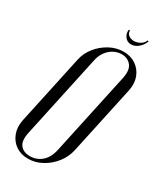

<svg xmlns="http://www.w3.org/2000/svg" viewBox="-205 -889 821 971"><g transform="rotate(30 206.0 -404.0)"><path d="M11.8 -150.9Q2.5 -107 15.6 -71.4Q28.6 -35.8 58.6 -14.9Q88.5 6 130.6 6Q172.8 6 211.6 -15.2Q250.4 -36.4 278.2 -72Q306 -107.6 315.2 -150.9L401.5 -551.9Q409.8 -594.9 396.3 -629.2Q382.9 -663.6 352.8 -684.3Q322.6 -705 281.1 -705Q239 -705 200.4 -684.1Q161.8 -663.2 134.3 -628.9Q106.9 -594.5 98 -551.9ZM171.6 -589.4Q178 -621.8 194.5 -644Q211 -666.2 233.1 -677.6Q255.2 -689 278.9 -689Q314.1 -689 334.1 -663.9Q354 -638.8 343.6 -589.4L240.5 -110Q229.8 -59.9 200.6 -34.9Q171.4 -10 133 -10Q94 -10 75.6 -34.5Q57.1 -59 68.5 -110ZM355.9 -814.1Q350.9 -800.5 339.9 -792.1Q328.9 -783.6 316.7 -780.4Q304.5 -777.1 297.6 -777.1Q289.8 -777.1 279.1 -780.4Q268.4 -783.6 260.9 -792.1Q253.5 -800.5 254.1 -814.1H246.9Q243.5 -791 257 -773.1Q270.5 -755.2 293 -755.2Q315.6 -755.2 335.7 -772.5Q355.8 -789.8 363.1 -814.1Z"/></g></svg>

Font: Emberly Black
Style: Italic
Weight: 900
Italic angle: -12°
Designer: Rajesh Rajput
Foundry: Rajesh Rajput
Version: Version 1.000